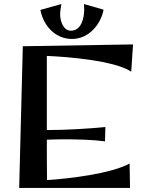

<svg xmlns="http://www.w3.org/2000/svg" viewBox="-20 -931 714 951"><path d="M502 -302C414 -293 306 -287 218 -287H212V-654C313 -650 548 -631 630 -576L639 -711L93 -702L75 0H624L622 -121C528 -70 321 -46 213 -39C212 -101 212 -156 212 -239C241 -240 270 -241 299 -241C360 -241 440 -239 500 -231ZM396 -911C396 -902 397 -893 397 -884C397 -843 384 -779 331 -779C293 -779 278 -828 278 -858C278 -876 281 -894 284 -911L180 -882C195 -803 254 -738 337 -738C418 -738 479 -808 493 -883Z"/></svg>

Font: Original Surfer
Style: Regular
Weight: 400
Designer: Astigmatic (AOETI)
Foundry: Astigmatic (AOETI)
Version: Version 1.001